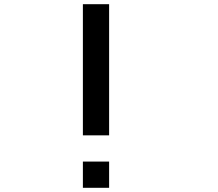

<svg xmlns="http://www.w3.org/2000/svg" viewBox="-20 -895 1040 915"><path d="M375 -875H500V-250H375ZM375 -125H500V0H375Z"/></svg>

Font: Dogica
Style: Regular
Weight: 400
Monospace: yes
Designer: Roberto Mocci
Version: Version 001.012